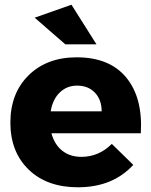

<svg xmlns="http://www.w3.org/2000/svg" viewBox="-20 -788 642 814"><path d="M24 -268Q24 -393 101.5 -469Q179 -545 305 -545Q445 -545 515.5 -459Q586 -373 577 -223H198Q211 -175 244 -149Q277 -123 325 -123Q399 -123 454 -178L545 -89Q458 6 310 6Q179 6 101.5 -69Q24 -144 24 -268ZM127 -713 283 -768 389 -600H257ZM195 -316H411Q411 -365 382.5 -395Q354 -425 307 -425Q263 -425 233 -395.5Q203 -366 195 -316Z"/></svg>

Font: Trueno
Style: Bd
Weight: 700
Designer: Julieta Ulanovsky
Foundry: Julieta Ulanovsky
Version: Version 3.001b